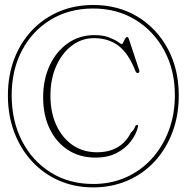

<svg xmlns="http://www.w3.org/2000/svg" viewBox="-20 -746 768 790"><path d="M363.5 25Q286.5 25 222.2 -3.2Q158 -31.5 111 -82.8Q64 -134 38.2 -203Q12.5 -272 12.5 -353.5Q12.5 -434.5 38.2 -502.5Q64 -570.5 111 -620.5Q158 -670.5 222.2 -698Q286.5 -725.5 363.5 -725.5Q466 -725.5 545.2 -677.8Q624.5 -630 670 -546Q715.5 -462 715.5 -353.5Q715.5 -271 689.5 -202Q663.5 -133 616.5 -82Q569.5 -31 505 -3Q440.5 25 363.5 25ZM363.5 11Q436.5 11 498 -16.2Q559.5 -43.5 604.5 -93Q649.5 -142.5 674.5 -209Q699.5 -275.5 699.5 -354Q699.5 -457.5 656 -538Q612.5 -618.5 536.8 -664.8Q461 -711 363.5 -711Q264.5 -711 188.8 -665Q113 -619 70.5 -538.5Q28 -458 28 -354Q28 -248.5 70.5 -166Q113 -83.5 188.8 -36.2Q264.5 11 363.5 11ZM548 -226Q541 -194 518.5 -164.5Q496 -135 459.5 -116.2Q423 -97.5 374.5 -97.5Q306.5 -97.5 258 -130Q209.5 -162.5 183.5 -218.2Q157.5 -274 157.5 -345Q157.5 -419 184.5 -476.8Q211.5 -534.5 259 -568Q306.5 -601.5 368.5 -601.5Q404.5 -601.5 428.2 -592.2Q452 -583 465 -573.8Q478 -564.5 481.5 -564.5Q484 -564.5 487.2 -571.8Q490.5 -579 494.5 -586.2Q498.5 -593.5 503 -593.5Q507 -593.5 509.5 -588L553 -456.5Q554.5 -452 552.5 -448.8Q550.5 -445.5 547 -445.5Q540 -445.5 537 -454.5Q508.5 -527 467.2 -558Q426 -589 367 -589Q316 -589 275.5 -558.2Q235 -527.5 211.2 -474Q187.5 -420.5 187.5 -352Q187.5 -284 211.5 -231.5Q235.5 -179 278.5 -149.2Q321.5 -119.5 379 -119.5Q477.5 -119.5 518.5 -200Q532 -213 534.8 -222.2Q537.5 -231.5 543.5 -232Q548.5 -232 548 -226Z"/></svg>

Font: Fraunces 144pt Soft Thin
Style: Regular
Weight: 100
Version: Version 1.000;[0bf87f6ff]